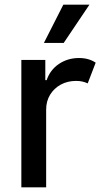

<svg xmlns="http://www.w3.org/2000/svg" viewBox="-20 -802 436 822"><path d="M71.4 0V-545.5H174V-458.8H179.7Q194.6 -502.8 232.2 -528.2Q269.9 -553.6 318.2 -553.6Q340.6 -553.6 358.3 -548.3Q376.1 -543 389.6 -533.7L355.5 -445Q345.9 -449.6 333.8 -452.6Q321.7 -455.6 306.1 -455.6Q269.2 -455.6 240.2 -439.8Q211.3 -424 194.4 -396.3Q177.6 -368.6 177.6 -333.1V0ZM168 -618.3 251.1 -782H362.9L252.8 -618.3Z"/></svg>

Font: InterMG Medium
Style: Regular
Weight: 500
Designer: Rasmus Andersson
Foundry: rsms
Version: Version 3.019;December 26, 2023;FontCreator 15.0.0.2955 64-b